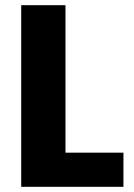

<svg xmlns="http://www.w3.org/2000/svg" viewBox="-20 -722 517 742"><path d="M233 -132H457V0H62V-702H233Z"/></svg>

Font: Fz Poppins
Style: Bold
Weight: 700
Designer: Ninad Kale (Devanagari), Jonny Pinhorn (Latin)
Foundry: Indian Type Foundry
Version: Vit hóa bi Vntype.Com & FontZin.Com